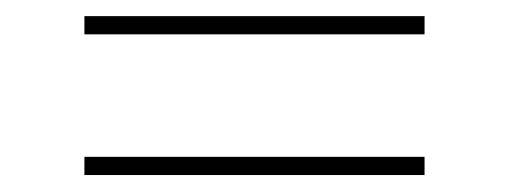

<svg xmlns="http://www.w3.org/2000/svg" viewBox="-20 -372 615 232"><path d="M82 -352.5H493V-330.5H82ZM82 -182.5H493V-160.5H82Z"/></svg>

Font: Newsreader Display ExtraLight
Style: Regular
Weight: 275
Designer: Hugues Gentile
Foundry: Production Type
Version: Version 1.002